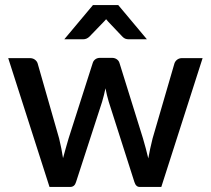

<svg xmlns="http://www.w3.org/2000/svg" viewBox="-20 -740 834 760"><path d="M782 -510 618.5 0H533Q518 0 512 -19.5L410.5 -337Q406.5 -350.5 403.2 -364Q400 -377.5 397.5 -390.5Q392 -363.5 384 -336.5L281 -19.5Q275.5 0 257.5 0H176L12.5 -510H97.5Q110 -510 118.2 -503.8Q126.5 -497.5 129 -489L214 -192Q219 -171.5 222.8 -152.2Q226.5 -133 229.5 -114Q234.5 -133 240 -152.2Q245.5 -171.5 251.5 -192L347 -490.5Q349.5 -499.5 357.2 -505.2Q365 -511 376 -511H423Q434.5 -511 442.5 -505.2Q450.5 -499.5 453 -490.5L546 -192Q552 -171.5 557.2 -152Q562.5 -132.5 567 -113Q570.5 -132 574.5 -151.5Q578.5 -171 584 -192L670.5 -489Q673.5 -498 681.5 -504Q689.5 -510 701 -510ZM561.5 -584.5H489.5Q483 -584.5 476.8 -586.5Q470.5 -588.5 464 -595.5L409 -653.5Q404.5 -658 400 -664Q397.5 -661 395.2 -658.5Q393 -656 390.5 -653.5L334.5 -595.5Q329 -590 322.5 -587.2Q316 -584.5 309 -584.5H234.5L348 -720H448Z"/></svg>

Font: Lato 2
Style: Regular
Weight: 600
Designer: Lukasz Dziedzic with Adam Twardoch and Botio Nikoltchev
Foundry: tyPoland Lukasz Dziedzic
Version: Version 2.015; 2015-08-06; http://www.latofonts.com/